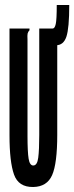

<svg xmlns="http://www.w3.org/2000/svg" viewBox="-20 -737 297 768"><path d="M113 11Q54 12 36 -39Q18 -90 18 -195V-623H98V-616Q92 -610 90.5 -603Q89 -596 90 -579V-194Q90 -129 94.5 -102Q99 -75 113 -75Q129 -75 133 -106.5Q137 -138 137 -197V-623H209V-198Q209 -83 188.5 -36.5Q168 10 113 11ZM204 -556 191 -623Q199 -623 203 -641Q207 -659 207 -717H257Q257 -624 245.5 -590Q234 -556 204 -556Z"/></svg>

Font: Inconsolata UltraCondensed ExtraBold
Style: Regular
Weight: 800
Width: 1
Monospace: yes
Designer: Raph Levien, Cyreal, Brenton Simpson
Foundry: Raph Levien, Cyreal, Google
Version: Version 3.001; ttfautohint (v1.8.2.53-6de2)